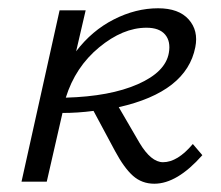

<svg xmlns="http://www.w3.org/2000/svg" viewBox="-20 -439 533 464"><path d="M446 -91 469 -64Q408 5 353 5Q323 5 301.5 -14Q280 -33 258 -74L206 -171Q168 -166 131 -166L93 0H32L124 -414H187L164 -315Q202 -365 255 -392Q308 -419 362 -419Q412 -419 436 -392Q460 -365 452 -325Q431 -217 267 -180L317 -94Q345 -47 374 -47Q409 -47 446 -91ZM334 -372Q277 -372 219.5 -324.5Q162 -277 139 -203Q246 -206 313 -235.5Q380 -265 388 -311Q393 -339 379 -355.5Q365 -372 334 -372Z"/></svg>

Font: EauTestInfant
Style: Italic
Weight: 400
Italic angle: -12°
Designer: Christian Thalmann (Catharsis Fonts)
Version: Version 0.001;PS 000.001;hotconv 1.0.88;makeotf.lib2.5.64775